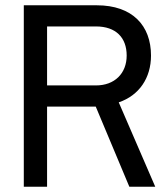

<svg xmlns="http://www.w3.org/2000/svg" viewBox="-20 -706 632 726"><path d="M551 -496C551 -609 481 -686 346 -686H70V0H158V-303H342L469 0H567L429 -319C506 -345 551 -411 551 -496ZM158 -606H343C418 -606 459 -564 459 -496C459 -428 413 -383 343 -383H158Z"/></svg>

Font: Archivo Narrow
Style: Regular
Weight: 400
Designer: Hector Gatti
Foundry: Omnibus-Type
Version: Version 1.003;PS 001.003;hotconv 1.0.70;makeotf.lib2.5.58329